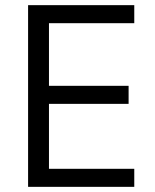

<svg xmlns="http://www.w3.org/2000/svg" viewBox="-20 -725 602 745"><path d="M89 0V-705H501V-635H170V-392H479V-322H170V-70H501V0Z"/></svg>

Font: Nunito Sans 10pt SemiCondensed
Style: Regular
Weight: 400
Width: 4
Designer: Vernon Adams
Foundry: Vernon Adams
Version: Version 3.101;gftools[0.9.27]